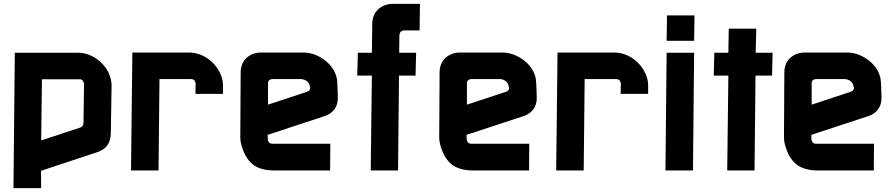

<svg xmlns="http://www.w3.org/2000/svg" viewBox="-20 -886 4653 998"><path d="M57 -612H383Q442 -612 492 -573Q543 -531 556 -474Q561 -455 560 -439L556 -194Q555 -118 488 -96L193 2L194 92H50ZM194 -156 397 -223Q414 -229 414 -247L417 -452Q415 -460 410 -467Q404 -474 395 -474H198Z M809 -475 804 0H661L668 -613H962Q1020 -613 1070 -574Q1120 -533 1135 -475Q1139 -460 1139 -440V-398H996L997 -453L996 -457Q991 -475 973 -475Z M1697 -139 1696 0H1405Q1332 0 1292 -33Q1251 -67 1233 -139Q1229 -154 1229 -173L1231 -509Q1231 -555 1260 -584Q1292 -613 1338 -613H1557Q1613 -613 1666 -575Q1720 -534 1731 -477Q1732 -466 1733 -457Q1734 -448 1734 -440L1736 -381Q1737 -343 1718.5 -318Q1700 -293 1666 -282L1371 -185L1372 -160L1373 -156Q1378 -139 1394 -139ZM1591 -431Q1591 -437 1590 -440Q1583 -470 1547 -475H1400Q1371 -475 1373 -449V-342L1576 -409Q1594 -415 1593 -434Z M1913 -493H1837L1840 -612H1913L1915 -762Q1915 -808 1945 -837Q1977 -866 2023 -866H2163L2161 -728H2083Q2058 -728 2056 -702L2055 -612H2143L2140 -493H2054L2049 0H1907Z M2731 -139 2730 0H2439Q2366 0 2326 -33Q2285 -67 2267 -139Q2263 -154 2263 -173L2265 -509Q2265 -555 2294 -584Q2326 -613 2372 -613H2591Q2647 -613 2700 -575Q2754 -534 2765 -477Q2766 -466 2767 -457Q2768 -448 2768 -440L2770 -381Q2771 -343 2752.5 -318Q2734 -293 2700 -282L2405 -185L2406 -160L2407 -156Q2412 -139 2428 -139ZM2625 -431Q2625 -437 2624 -440Q2617 -470 2581 -475H2434Q2405 -475 2407 -449V-342L2610 -409Q2628 -415 2627 -434Z M3019 -475 3014 0H2871L2878 -613H3172Q3230 -613 3280 -574Q3330 -533 3345 -475Q3349 -460 3349 -440V-398H3206L3207 -453L3206 -457Q3201 -475 3183 -475Z M3582 0H3439L3445 -612H3588ZM3447 -806H3590L3588 -674H3445Z M3908 -612H3996L3993 -493H3907L3902 0H3760L3766 -493H3690L3693 -612H3766L3768 -737H3911Z M4523 -139 4522 0H4231Q4158 0 4118 -33Q4077 -67 4059 -139Q4055 -154 4055 -173L4057 -509Q4057 -555 4086 -584Q4118 -613 4164 -613H4383Q4439 -613 4492 -575Q4546 -534 4557 -477Q4558 -466 4559 -457Q4560 -448 4560 -440L4562 -381Q4563 -343 4544.5 -318Q4526 -293 4492 -282L4197 -185L4198 -160L4199 -156Q4204 -139 4220 -139ZM4417 -431Q4417 -437 4416 -440Q4409 -470 4373 -475H4226Q4197 -475 4199 -449V-342L4402 -409Q4420 -415 4419 -434Z"/></svg>

Font: Covid19
Style: Regular
Weight: 400
Designer: Peter Wiegel
Foundry: (c) CAT - Ing. Peter Wiegel.  for Rudolf Maass + Partner GmbH
Version: Version 001.000